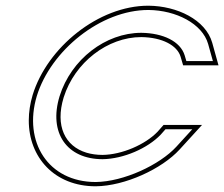

<svg xmlns="http://www.w3.org/2000/svg" viewBox="-20 -618 786 673"><path d="M709.5 -464 726.2 -404H633.2L627.3 -424C612.2 -473 552 -502 475.3 -503C349.9 -503 229.5 -410 188.9 -281C149.5 -152 214.5 -60 339.8 -60C412.6 -61 497.5 -98 543.3 -146L560.1 -165H654.1L598.4 -104C539.9 -40 413.4 19 315.4 20C148.6 20 61 -121 108.9 -281C157.8 -441 333 -583 499.7 -583H500.9C597.2 -582 689.2 -535 709.5 -464ZM723.9 -468.1C700.8 -549.1 600.7 -597 501 -598H499.7C325.2 -598 145.4 -451.6 94.5 -285.3C85.4 -254.9 81 -225 80.9 -196.3C80.5 -66.8 170.8 35 315.5 35C418.7 33.9 547.5 -26.1 609.5 -93.9L688.1 -180H553.3L532.2 -156.1C489 -111.2 407.7 -75.9 339.7 -75C318.9 -75 299.7 -77.8 283 -82.8C208.2 -105.6 172.6 -176.2 203.2 -276.6C242 -399.6 357.3 -488 475.2 -488C549.4 -487 600.9 -458.6 612.9 -419.7L621.9 -389H745.9Z"/></svg>

Font: Nordica Plus
Style: NordicaClassicLtExtOblOl
Weight: 300
Version: Version 1.01